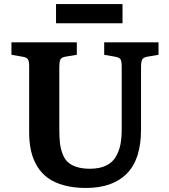

<svg xmlns="http://www.w3.org/2000/svg" viewBox="-20 -908 830 942"><path d="M254.9 -793.9V-888.2H581.1V-793.9ZM401.9 14.2Q340.8 14.2 293.2 1Q245.6 -12.2 213.9 -35.6Q182.1 -59.1 161.6 -93.5Q141.1 -127.9 132.1 -168.7Q123 -209.5 123 -259.8V-583Q123 -607.4 117.2 -616.9Q111.3 -626.5 89.8 -629.9L36.1 -639.2V-700.2H356.9V-639.2L300.8 -629.9Q281.2 -626.5 276.1 -615.5Q271 -604.5 271 -579.1V-273.9Q271 -234.4 274.2 -206.5Q277.3 -178.7 286.9 -153.3Q296.4 -127.9 312.7 -112.8Q329.1 -97.7 356.2 -88.9Q383.3 -80.1 420.9 -80.1Q467.8 -80.1 499.8 -95.2Q531.7 -110.4 548.1 -138.7Q564.5 -167 570.8 -198.7Q577.1 -230.5 577.1 -272.9V-583Q577.1 -607.4 571.3 -616.9Q565.4 -626.5 543.9 -629.9L491.2 -639.2V-700.2H757.8V-639.2L703.1 -629.9Q683.1 -626.5 677.5 -615.5Q671.9 -604.5 671.9 -579.1V-271Q671.9 -127 602.3 -56.4Q532.7 14.2 401.9 14.2Z"/></svg>

Font: Literata Book
Style: Bold
Weight: 700
Designer: Latin by Veronika Burian and Jose Scaglione. Greek by Irene Vlachou. Cyrillic by Vera Evstafieva
Foundry: TypeTogether
Version: Version 2.003;PS 002.003;hotconv 1.0.88;makeotf.lib2.5.64775